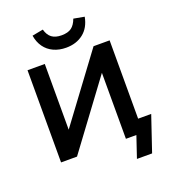

<svg xmlns="http://www.w3.org/2000/svg" viewBox="-189 -1079 1226 1380"><g transform="rotate(-20 424.0 -389.5)"><path d="M618 163 673 0H593V-508L594 -506L219 0H97V-705H229V-199L228 -201L602 -705H725V-106H825L734 163ZM415 -762Q362 -762 319.5 -781.5Q277 -801 250.5 -838Q224 -875 216 -926L300 -942Q312 -898 339.5 -877.5Q367 -857 414 -857Q463 -857 490 -877Q517 -897 533 -941L615 -926Q600 -846 546.5 -804Q493 -762 415 -762Z"/></g></svg>

Font: Nunito Sans 7pt
Style: Bold
Weight: 700
Designer: Vernon Adams
Foundry: Vernon Adams
Version: Version 3.101;gftools[0.9.27]